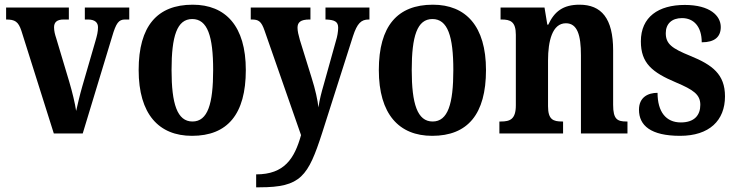

<svg xmlns="http://www.w3.org/2000/svg" viewBox="-20 -568 3132 817"><path d="M71 -437 209 0H332L457 -412C474 -470 485 -485 512 -485H530V-536H341V-485H354C384 -485 397 -472 397 -452C397 -433 393 -417 386 -393L330 -200C319 -162 310 -122 304 -96C299 -129 288 -175 275 -219L219 -406C214 -421 210 -436 210 -452C210 -473 222 -485 251 -485H273V-536H6V-485C44 -485 58 -476 71 -437Z M797 10C948 10 1026 -82 1026 -270C1026 -457 940 -548 800 -548C649 -548 570 -457 570 -270C570 -82 656 10 797 10ZM799 -51C734 -51 710 -126 710 -270C710 -414 733 -487 798 -487C863 -487 887 -414 887 -270C887 -126 864 -51 799 -51Z M1070 174V229H1085C1260 229 1291 183 1351 -3L1482 -414C1500 -469 1517 -485 1549 -485H1552V-536H1365V-485H1369C1404 -483 1419 -476 1419 -450C1419 -434 1415 -411 1410 -396L1357 -206C1348 -175 1340 -145 1335 -111C1332 -140 1322 -187 1306 -237L1256 -398C1250 -419 1246 -436 1246 -450C1246 -473 1259 -485 1297 -485H1301V-536H1047V-485H1051C1080 -485 1092 -478 1106 -437L1261 7C1233 107 1190 174 1070 174Z M1819 10C1970 10 2048 -82 2048 -270C2048 -457 1962 -548 1822 -548C1671 -548 1592 -457 1592 -270C1592 -82 1678 10 1819 10ZM1821 -51C1756 -51 1732 -126 1732 -270C1732 -414 1755 -487 1820 -487C1885 -487 1909 -414 1909 -270C1909 -126 1886 -51 1821 -51Z M2105 0H2376V-51H2372C2334 -51 2312 -59 2312 -116V-311C2312 -393 2330 -469 2388 -469C2437 -469 2452 -418 2452 -333V0H2650V-51H2646C2607 -51 2589 -60 2589 -122V-354C2589 -490 2539 -548 2446 -548C2376 -548 2339 -519 2313 -463H2309L2297 -536H2110V-485H2114C2152 -485 2175 -476 2175 -420V-120C2175 -60 2150 -51 2111 -51H2105Z M2874 10C2998 10 3065 -55 3065 -158C3065 -252 3011 -292 2918 -330C2839 -362 2813 -381 2813 -427C2813 -467 2839 -491 2882 -491C2932 -491 2966 -455 2966 -388C3021 -388 3047 -411 3047 -453C3047 -501 3001 -547 2894 -547C2782 -547 2707 -496 2707 -392C2707 -299 2755 -260 2857 -217C2930 -186 2960 -166 2960 -122C2960 -78 2935 -47 2877 -47C2814 -47 2778 -92 2778 -173C2737 -173 2699 -154 2699 -101C2699 -34 2749 10 2874 10Z"/></svg>

Font: Noto Serif Condensed
Style: Bold
Weight: 700
Width: 3
Designer: Monotype Design Team
Foundry: Monotype Imaging Inc.
Version: Version 2.015